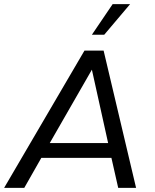

<svg xmlns="http://www.w3.org/2000/svg" viewBox="-34 -914 753 934"><path d="M-14 0 377 -668H470L628 0H541L508 -146H167L84 0ZM208 -218H492L413 -575ZM413 -745 514 -894H599L473 -745Z"/></svg>

Font: Gantari
Style: Italic
Weight: 400
Italic angle: -10°
Designer: Anugrah Pasau
Foundry: Lafontype
Version: Version 1.000; ttfautohint (v1.8.3)